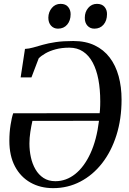

<svg xmlns="http://www.w3.org/2000/svg" viewBox="-20 -964 670 995"><path d="M87 -563 109.5 -710.5Q130 -711.5 152 -717.8Q174 -724 202 -732Q230 -740 268.5 -745.8Q307 -751.5 360 -751.5Q423.5 -751.5 470.5 -729Q517.5 -706.5 548.5 -665.8Q579.5 -625 594.8 -569.2Q610 -513.5 610 -448Q610 -347.5 583.5 -263.5Q557 -179.5 509 -118Q461 -56.5 396.2 -22.8Q331.5 11 255.5 11Q189 11 137.8 -18Q86.5 -47 57.5 -101.8Q28.5 -156.5 28.5 -234.5Q28.5 -277.5 34.8 -317Q41 -356.5 48.5 -377L496.5 -377.5Q497.5 -386.5 498.2 -396.5Q499 -406.5 499.2 -417Q499.5 -427.5 499.5 -438Q499.5 -501 489.8 -552.2Q480 -603.5 460.2 -640.2Q440.5 -677 410.2 -697Q380 -717 339.5 -717Q300 -717 268.5 -708.5Q237 -700 215 -687.2Q193 -674.5 180.5 -661.5L143 -563ZM493 -338 148 -337.5Q142 -311.5 137.2 -280.2Q132.5 -249 132.5 -220.5Q132.5 -184 140 -149.2Q147.5 -114.5 163.8 -86.5Q180 -58.5 205.5 -41.8Q231 -25 267 -25Q323 -25 369.8 -62.2Q416.5 -99.5 448.8 -169.5Q481 -239.5 493 -338ZM280.5 -815.5Q258.5 -815.5 244.5 -831Q230.5 -846.5 230.5 -872.5Q231 -902 248.8 -923Q266.5 -944 294 -944Q320 -944 333 -928.2Q346 -912.5 346 -890.5Q346 -857.5 328.2 -836.5Q310.5 -815.5 280.5 -815.5ZM469 -815.5Q447 -815.5 433 -831Q419 -846.5 419.5 -872.5Q419.5 -902 437.2 -923Q455 -944 482.5 -944Q508.5 -944 521.8 -928.2Q535 -912.5 534.5 -890.5Q534.5 -857.5 516.8 -836.5Q499 -815.5 469 -815.5Z"/></svg>

Font: Merriweather 96pt
Style: Italic
Weight: 400
Italic angle: -7.8°
Version: Version 2.101